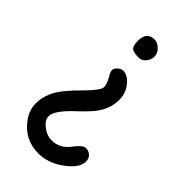

<svg xmlns="http://www.w3.org/2000/svg" viewBox="-214 -533 803 803"><g transform="rotate(45 187.5 -131.5)"><path d="M202 -371Q170 -371 159 -379.5Q148 -388 148 -419Q148 -472 194 -472Q211 -472 227.5 -456.5Q244 -441 244 -421.5Q244 -402 231 -386.5Q218 -371 202 -371ZM107 68Q107 91 133 111Q159 131 186 131Q235 131 264.5 91.5Q294 52 311.5 52Q329 52 340.5 63Q352 74 352 92Q352 130 298.5 169.5Q245 209 187 209Q105 209 57 143Q31 108 31 68Q31 2 86 -60Q108 -86 131 -108Q185 -162 185 -181Q185 -200 171.5 -222.5Q158 -245 158 -255.5Q158 -266 169.5 -276.5Q181 -287 193 -287Q221 -287 244.5 -257Q268 -227 268 -189Q268 -126 218 -72Q190 -42 175 -29Q107 34 107 68Z"/></g></svg>

Font: Patrick Hand
Style: Regular
Weight: 400
Designer: Patrick Wagesreiter
Foundry: Patrick Wagesreiter
Version: Version 1.003;PS 001.003;hotconv 1.0.70;makeotf.lib2.5.58329